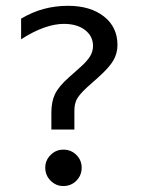

<svg xmlns="http://www.w3.org/2000/svg" viewBox="-20 -624 538 644"><path d="M229.5 -189.5H152.3V-246.6Q152.3 -283.2 164.6 -308.6Q176.8 -334 210.9 -364.3L247.1 -396.5Q272.5 -418.9 282.2 -435.3Q292 -451.7 292 -469.7Q292 -502.9 265.1 -523.4Q238.3 -543.9 194.3 -543.9Q163.1 -543.9 127 -531Q90.8 -518.1 50.8 -492.2V-561.5Q88.9 -584 127.4 -594.2Q166 -604.5 208 -604.5Q283.2 -604.5 328.6 -568.8Q374 -533.2 374 -473.1Q374 -444.8 359.9 -420.7Q345.7 -396.5 307.6 -362.8L272.5 -331.5Q245.1 -306.2 237.3 -290.5Q229.5 -274.9 229.5 -252.9ZM131.8 -61.5Q131.8 -86.4 149.7 -104.2Q167.5 -122.1 192.4 -122.1Q218.3 -122.1 236.1 -104.5Q253.9 -86.9 253.9 -61.5Q253.9 -35.6 236.1 -17.8Q218.3 0 192.4 0Q167.5 0 149.7 -18.1Q131.8 -36.1 131.8 -61.5Z"/></svg>

Font: BabelStone Coelbren y Beirdd
Style: Regular
Weight: 400
Designer: Andrew West
Foundry: BabelStone
Version: Version 1.00;September 27, 2022